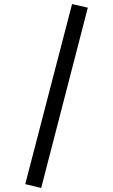

<svg xmlns="http://www.w3.org/2000/svg" viewBox="-20 -827 560 951"><path d="M415 -789 184 104 105 85 337 -807Z"/></svg>

Font: FiraGOUPP
Style: Medium
Weight: 400
Designer: bBox Type
Foundry: bBox Type GmbH
Version: Version 1.001